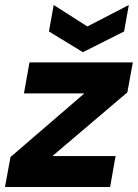

<svg xmlns="http://www.w3.org/2000/svg" viewBox="-32 -749 552 769"><path d="M-12 0 10 -120 306 -375H64L86 -499H500L478 -379L178 -124H431L409 0ZM484 -729 465 -623 300 -540 164 -623 183 -729 318 -643Z"/></svg>

Font: DM Sans 20pt Black
Style: Italic
Weight: 900
Italic angle: -10°
Version: Version 4.004;gftools[0.9.30]